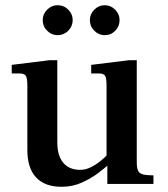

<svg xmlns="http://www.w3.org/2000/svg" viewBox="-20 -706 643 737"><path d="M216 11Q152 11 118.5 -25Q85 -61 85 -130V-378Q85 -406 79 -415Q73 -424 55 -424H25V-457L171 -475H200V-159Q200 -125 210 -102Q220 -79 239.5 -66.5Q259 -54 287 -54Q308 -54 327.5 -63.5Q347 -73 364 -86.5Q381 -100 392 -112V-70Q382 -61 356.5 -41.5Q331 -22 295 -5.5Q259 11 216 11ZM392 0V-69H389V-378Q389 -406 383.5 -415Q378 -424 360 -424H330V-457L476 -475H505V-83Q505 -63 509.5 -52Q514 -41 527.5 -37Q541 -33 569 -33V0ZM382 -571Q359 -571 342 -588Q325 -605 325 -629Q325 -652 342 -669Q359 -686 382 -686Q405 -686 422 -669Q439 -652 439 -629Q439 -605 422.5 -588Q406 -571 382 -571ZM201 -571Q178 -571 161 -588Q144 -605 144 -629Q144 -652 161 -669Q178 -686 201 -686Q225 -686 242 -669Q259 -652 259 -629Q259 -605 242 -588Q225 -571 201 -571Z"/></svg>

Font: Frank Ruhl Libre Medium
Style: Regular
Weight: 500
Designer: Yanek Iontef
Foundry: Fontef
Version: Version 6.004